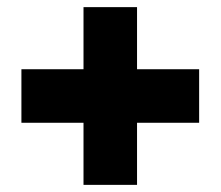

<svg xmlns="http://www.w3.org/2000/svg" viewBox="-20 -550 618 538"><path d="M214 -32V-206H40V-356H214V-530H364V-356H538V-206H364V-32Z"/></svg>

Font: Geist Black
Style: Regular
Weight: 400
Designer: Basement.studio, Andrés Briganti, Mateo Zaragoza
Foundry: Basement.studio, Vercel, Andrés Briganti, Guido Ferreyra, Mateo Zaragoza
Version: Version 1.401